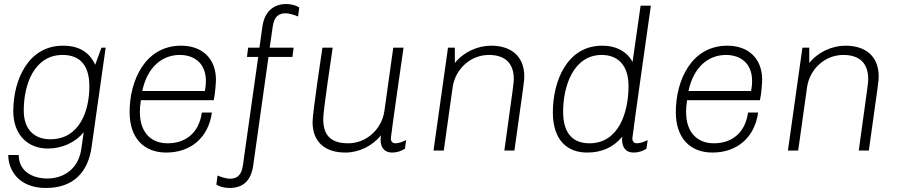

<svg xmlns="http://www.w3.org/2000/svg" viewBox="-20 -748 4486 954"><path d="M73 22H21C21 96 72 186 208 186C349 186 418 103 435 -17L505 -511H484L453 -426C424 -490 371 -521 293 -521C119 -521 46 -349 46 -196C46 -77 119 -10 218 -10C290 -10 355 -41 396 -91L384 -8C370 91 297 139 215 139C146 139 73 106 73 22ZM230 -56C154 -56 98 -101 98 -199C98 -328 150 -475 291 -475C365 -475 424 -437 424 -319C424 -195 374 -56 230 -56Z M1033 -189H983C968 -84 899 -36 813 -36C733 -36 675 -87 675 -192C675 -208 676 -224 680 -250H1042C1049 -280 1053 -339 1053 -351C1053 -461 981 -521 880 -521C701 -521 624 -348 624 -191C624 -62 695 10 806 10C925 10 1015 -61 1033 -189ZM873 -475C946 -475 1003 -433 1003 -346C1003 -336 1003 -325 998 -296H687C712 -416 787 -475 873 -475Z M1263 -465 1187 73C1179 132 1149 140 1121 140C1106 140 1076 131 1061 124L1055 169C1070 179 1095 186 1120 186C1186 186 1227 152 1238 75L1314 -465H1433L1439 -511H1320L1335 -615C1343 -674 1373 -682 1401 -682C1416 -682 1446 -673 1461 -666L1467 -711C1452 -721 1427 -728 1402 -728C1343 -728 1295 -694 1284 -617L1269 -511H1213L1207 -465Z M1873 -76C1872 -69 1871 -62 1871 -55C1871 -21 1885 10 1929 10C1952 10 1973 3 1992 -9L1998 -52C1981 -43 1960 -36 1945 -36C1932 -36 1922 -43 1922 -61C1922 -73 1985 -511 1985 -511H1934L1890 -197C1877 -105 1800 -36 1710 -36C1632 -36 1586 -68 1586 -157C1586 -197 1625 -457 1633 -511H1582C1582 -511 1533 -188 1533 -142C1533 -37 1601 10 1696 10C1763 10 1830 -22 1873 -76Z M2486 0H2536C2584 -343 2585 -345 2585 -368C2585 -473 2515 -521 2420 -521C2353 -521 2283 -489 2240 -435V-511H2206L2134 0H2185L2229 -314C2242 -406 2319 -475 2409 -475C2487 -475 2533 -437 2533 -354C2533 -342 2532 -328 2486 0Z M3071 -55C3071 -21 3085 10 3129 10C3152 10 3173 3 3192 -9L3198 -52C3181 -43 3160 -36 3145 -36C3132 -36 3122 -43 3122 -61C3122 -73 3214 -720 3214 -720H3163L3123 -440C3097 -490 3044 -521 2972 -521C2797 -521 2727 -344 2727 -190C2727 -50 2800 10 2897 10C2969 10 3027 -15 3072 -69C3071 -64 3071 -60 3071 -55ZM2909 -36C2834 -36 2778 -77 2778 -193C2778 -316 2827 -475 2970 -475C3046 -475 3103 -428 3103 -321C3103 -187 3053 -36 2909 -36Z M3747 -189H3697C3682 -84 3613 -36 3527 -36C3447 -36 3389 -87 3389 -192C3389 -208 3390 -224 3394 -250H3756C3763 -280 3767 -339 3767 -351C3767 -461 3695 -521 3594 -521C3415 -521 3338 -348 3338 -191C3338 -62 3409 10 3520 10C3639 10 3729 -61 3747 -189ZM3587 -475C3660 -475 3717 -433 3717 -346C3717 -336 3717 -325 3712 -296H3401C3426 -416 3501 -475 3587 -475Z M4247 0H4297C4345 -343 4346 -345 4346 -368C4346 -473 4276 -521 4181 -521C4114 -521 4044 -489 4001 -435V-511H3967L3895 0H3946L3990 -314C4003 -406 4080 -475 4170 -475C4248 -475 4294 -437 4294 -354C4294 -342 4293 -328 4247 0Z"/></svg>

Font: Chivo Light
Style: Italic
Weight: 300
Italic angle: -8°
Designer: Hector Gatti
Foundry: Omnibus-Type
Version: Version 1.003;PS 001.003;hotconv 1.0.70;makeotf.lib2.5.58329